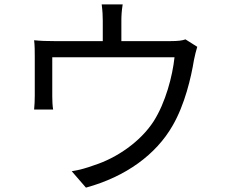

<svg xmlns="http://www.w3.org/2000/svg" viewBox="-20 -821 1040 878"><path d="M882 -607 828 -641C815 -636 796 -633 759 -633H535V-726C535 -747 536 -770 541 -801H445C449 -770 450 -747 450 -726V-633H229C194 -633 165 -634 136 -637C139 -615 139 -581 139 -560C139 -525 139 -416 139 -384C139 -365 138 -338 136 -320H223C220 -336 219 -362 219 -380C219 -410 219 -517 219 -559H778C769 -473 737 -352 683 -267C622 -172 512 -98 412 -66C380 -54 342 -43 308 -38L373 37C556 -13 694 -115 769 -246C825 -342 854 -467 867 -547C871 -566 877 -592 882 -607Z"/></svg>

Font: Noto Sans Mono CJK SC
Style: Regular
Weight: 400
Designer: Ryoko NISHIZUKA 西塚涼子 (kana, bopomofo & ideographs); Paul D. Hunt (Latin, Greek & Cyrillic); Sandoll Communications 산돌커뮤니
Foundry: Adobe
Version: Version 2.004;hotconv 1.0.118;makeotfexe 2.5.65603